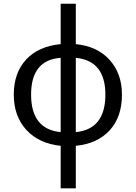

<svg xmlns="http://www.w3.org/2000/svg" viewBox="-20 -782 735 1040"><path d="M390.6 -543Q507.8 -531.2 574.2 -457Q640.6 -382.8 640.6 -269.5Q640.6 -148.4 574.2 -76.2Q507.8 -3.9 390.6 7.8V238.3H308.6V7.8Q191.4 -3.9 123 -78.1Q54.7 -152.3 54.7 -269.5Q54.7 -386.7 121.1 -459Q187.5 -531.2 308.6 -543V-761.7H390.6ZM308.6 -66.4V-468.8Q148.4 -457 148.4 -269.5Q148.4 -82 308.6 -66.4ZM390.6 -468.8V-66.4Q550.8 -82 550.8 -269.5Q550.8 -453.1 390.6 -468.8Z"/></svg>

Font: Droid Sans Fallback
Style: Regular
Weight: 400
Designer: Steve Matteson
Foundry: Ascender Corporation
Version: 3.00 (Khmer version)